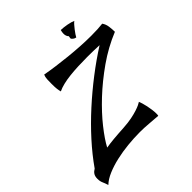

<svg xmlns="http://www.w3.org/2000/svg" viewBox="-274 -1062 1409 1409"><g transform="rotate(-45 431.0 -357.5)"><path d="M272 -564Q268 -578 265.5 -596.5Q263 -615 263 -651Q263 -674 264 -697.5Q265 -721 273 -738Q322 -729 377.5 -721.5Q433 -714 491 -708Q549 -702 607 -698.5Q665 -695 719 -695Q793 -695 838 -701Q854 -679 858 -649Q862 -619 862 -593Q747 -546 644 -473.5Q541 -401 457 -322Q373 -243 312 -166Q251 -89 221 -32Q239 -35 258 -37.5Q277 -40 299 -42Q321 -44 348 -46Q375 -48 410 -50Q459 -53 496 -60.5Q533 -68 559 -76.5Q585 -85 600.5 -92.5Q616 -100 623 -105Q627 -96 632.5 -78Q638 -60 642.5 -38.5Q647 -17 650 5.5Q653 28 653 47Q653 57 652.5 60.5Q652 64 651 68Q606 65 560.5 61Q515 57 470 57Q410 57 345.5 63.5Q281 70 221.5 83.5Q162 97 112.5 118Q63 139 33 168Q25 142 16.5 123.5Q8 105 8 79Q8 53 18.5 37.5Q29 22 47 12Q107 -74 183.5 -158.5Q260 -243 347 -322Q434 -401 527 -472.5Q620 -544 713 -603Q653 -606 586 -606Q539 -606 493 -604Q447 -602 406 -597.5Q365 -593 330.5 -584.5Q296 -576 272 -564ZM597 -791Q597 -797 600 -809Q585 -824 585 -849Q585 -865 590 -883Q602 -883 619 -881Q636 -879 653 -876Q670 -873 685 -868.5Q700 -864 708 -860Q700 -855 688.5 -842Q677 -829 665.5 -814Q654 -799 644.5 -785Q635 -771 632 -764Q619 -766 608 -774.5Q597 -783 597 -791Z"/></g></svg>

Font: Sweet Mavka Script
Style: Regular
Weight: 500
Designer: Pablo Impallari/Anastassiya Vishnevskaya
Foundry: Pablo Impallari/ Anastassiya Vishnevskaya
Version: Version 2.0/www.impallari.com/   behance.net/sweetcherry